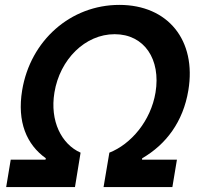

<svg xmlns="http://www.w3.org/2000/svg" viewBox="-20 -757 813 777"><path d="M283.4 0 306.1 -139.2C229 -173.3 181.1 -267 200.3 -382.8C222.3 -516.7 324.6 -618.6 443.9 -618.6C564.3 -618.6 631.4 -516.7 609.4 -382.8C590.2 -267 509.6 -173.3 422.6 -139.2L399.1 0H677.6L696 -110.8H554.7L555.4 -116.5C651.6 -172.2 721.2 -263.8 742.2 -391.3C775.9 -593.8 659.8 -737.2 463.1 -737.2C266.3 -737.2 103 -593.8 69.6 -391.3C48.7 -263.8 87.4 -172.2 165.5 -116.5L164.1 -110.8H23.4L5 0Z"/></svg>

Font: Riot Sans 2.0
Style: Bold Italic
Weight: 600
Italic angle: -9.39999°
Designer: Rasmus Andersson
Foundry: rsms
Version: Version 3.006;hotconv 1.0.109;makeotfexe 2.5.65596